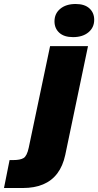

<svg xmlns="http://www.w3.org/2000/svg" viewBox="-139 -775 492 962"><path d="M-119 167 -91 27H-72Q-38 27 -21 17Q-4 7 5 -35L112 -544H302L188 1Q176 57 148 94Q120 131 76.5 149Q33 167 -24 167ZM227 -589Q182 -589 158 -611Q134 -633 134 -668Q134 -707 163 -731Q192 -755 240 -755Q285 -755 309 -733Q333 -711 333 -676Q333 -637 304 -613Q275 -589 227 -589Z"/></svg>

Font: Mona Sans ExtraLight Black
Style: Italic
Weight: 900
Italic angle: -11.6951°
Version: Version 2.000